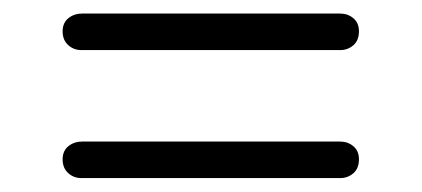

<svg xmlns="http://www.w3.org/2000/svg" viewBox="-20 -480 606 276"><path d="M70 -435Q70 -447 78.2 -453.8Q86.5 -460.5 98 -460.5H469Q480 -460.5 488 -453.8Q496 -447 496 -435Q496 -422 488 -415Q480 -408 469 -408H97Q86 -408 78 -415.2Q70 -422.5 70 -435ZM70 -251Q70 -263 78.2 -269.8Q86.5 -276.5 98 -276.5H469Q480 -276.5 488 -269.8Q496 -263 496 -251Q496 -238 488 -231Q480 -224 469 -224H97Q86 -224 78 -231.2Q70 -238.5 70 -251Z"/></svg>

Font: Fraunces 9pt S100 Light
Style: Regular
Weight: 300
Version: Version 1.000; ttfautohint (v1.8.3)